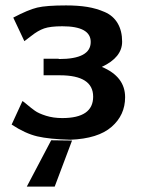

<svg xmlns="http://www.w3.org/2000/svg" viewBox="-20 -507 522 709"><path d="M23 -47 63 -134Q68 -131 81.5 -119.5Q95 -108 109 -98Q123 -88 150 -79.5Q177 -71 210 -71Q324 -71 324 -150Q324 -229 201 -229H141V-290H196Q197 -289 198 -289Q315 -289 315 -352Q315 -410 210 -410Q166 -410 143 -402Q120 -394 95 -374L70 -355L29 -442Q84 -471 117.5 -479Q151 -487 224 -487Q268 -487 302 -481.5Q336 -476 367 -462.5Q398 -449 414.5 -421Q431 -393 431 -353Q431 -295 356 -260Q442 -224 442 -148Q442 -82 392 -38.5Q342 5 240 9Q162 7 117.5 -3.5Q73 -14 23 -47ZM79 182 169 11 246 12 182 182Z"/></svg>

Font: Coval
Style: Bold
Weight: 700
Foundry: Context Ltd
Version: Version 001.000